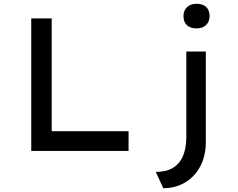

<svg xmlns="http://www.w3.org/2000/svg" viewBox="-20 -797 1258 1014"><path d="M145 0V-700H253V-104H659V0ZM842 197 803 111Q858 111 894 89Q930 67 947 25.5Q964 -16 964 -74V-525H1067V-49Q1067 26 1038 81Q1009 136 958 166.5Q907 197 842 197ZM1018 -647Q985 -647 967 -664Q949 -681 949 -712Q949 -741 967.5 -759Q986 -777 1018 -777Q1051 -777 1069 -760Q1087 -743 1087 -712Q1087 -683 1068.5 -665Q1050 -647 1018 -647Z"/></svg>

Font: Lexend Giga
Style: Regular
Weight: 400
Designer: Bonnie Shaver-Troup, Thomas Jockin
Foundry: Lexend
Version: Version 1.007